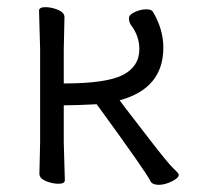

<svg xmlns="http://www.w3.org/2000/svg" viewBox="-20 -503 554 536"><path d="M90 -18 92 -106V-366L89 -473Q89 -483 106.5 -483Q124 -483 142 -475.5Q160 -468 160 -455L158 -366V-270Q276 -270 322.5 -293.5Q369 -317 369 -366Q369 -403 345 -434Q340 -442 340 -452Q340 -462 356.5 -469.5Q373 -477 388 -477Q403 -477 407 -470Q436 -421 436 -370Q436 -256 314 -223Q315 -221 328.5 -203.5Q342 -186 395.5 -116.5Q449 -47 464 -33Q479 -19 479 -15Q479 -6 459.5 3.5Q440 13 423 13Q406 13 400 3Q392 -17 250 -212Q193 -209 158 -209V-106L161 0Q161 10 143.5 10Q126 10 108 2.5Q90 -5 90 -18Z"/></svg>

Font: LXGW WenKai
Style: Regular
Weight: 400
Designer: LXGW / Fontworks Inc.
Foundry: LXGW / Fontworks Inc.
Version: Version 1.520; June 14, 2025